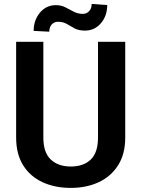

<svg xmlns="http://www.w3.org/2000/svg" viewBox="-20 -917 697 947"><path d="M463.4 -710.9H597.7V-238.8Q597.7 -157.2 562.5 -101.8Q527.3 -46.4 466.8 -18.3Q406.2 9.8 329.1 9.8Q251 9.8 189.9 -18.3Q128.9 -46.4 94.2 -101.8Q59.6 -157.2 59.6 -238.8V-710.9H193.8V-238.8Q193.8 -164.6 230.5 -130.1Q267.1 -95.7 329.1 -95.7Q392.1 -95.7 427.7 -130.1Q463.4 -164.6 463.4 -238.8ZM432.1 -897.5 508.8 -892.1Q508.8 -838.9 477.8 -802.5Q446.8 -766.1 399.4 -766.1Q367.7 -766.1 347.7 -777.1Q327.6 -788.1 309.6 -798.8Q291.5 -809.6 265.6 -809.6Q247.6 -809.6 235.4 -796.6Q223.1 -783.7 223.1 -760.7L146 -764.6Q146 -817.4 177 -854.5Q208 -891.6 255.4 -891.6Q281.7 -891.6 302.5 -880.9Q323.2 -870.1 343.8 -859.4Q364.3 -848.6 388.7 -848.6Q406.7 -848.6 419.4 -861.8Q432.1 -875 432.1 -897.5Z"/></svg>

Font: Vazirmatn RD SemiBold
Style: Regular
Weight: 600
Designer: Saber Rastikerdar
Foundry: Saber Rastikerdar
Version: Version 32.102